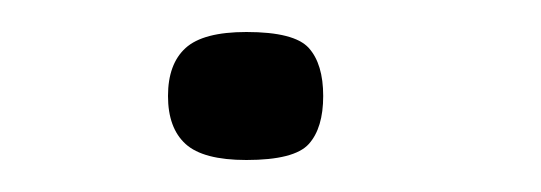

<svg xmlns="http://www.w3.org/2000/svg" viewBox="-20 -340 338 120"><path d="M182 -280Q182 -260 173 -250Q164 -240 134 -240Q107 -240 96 -250Q85 -260 85 -280Q85 -300 96 -310Q107 -320 134 -320Q164 -320 173 -310Q182 -300 182 -280Z"/></svg>

Font: Glory Medium
Style: Regular
Weight: 500
Designer: Robert Leuschke
Foundry: Robert Leuschke
Version: Version 1.011